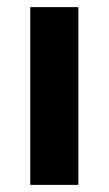

<svg xmlns="http://www.w3.org/2000/svg" viewBox="-20 -519 306 539"><path d="M65 0V-499H200V0Z"/></svg>

Font: DM Sans 20pt
Style: Bold
Weight: 700
Version: Version 4.004;gftools[0.9.30]